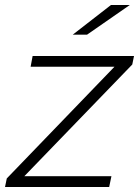

<svg xmlns="http://www.w3.org/2000/svg" viewBox="-29 -745 554 765"><path d="M-9 0 -2 -34 427 -479H93L101 -522H505L498 -488L68 -43H415L406 0ZM261 -607 413 -725H488L318 -607Z"/></svg>

Font: Montserrat Light
Style: Italic
Weight: 300
Italic angle: -11.3°
Designer: Julieta Ulanovsky
Foundry: Julieta Ulanovsky
Version: Version 9.000; ttfautohint (v1.8.4.7-5d5b)